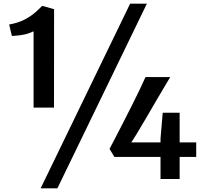

<svg xmlns="http://www.w3.org/2000/svg" viewBox="-20 -978 1116 1049"><path d="M163.5 -390V-807Q145.5 -798.5 128.8 -793.5Q112 -788.5 92.2 -785.8Q72.5 -783 45 -781.5L30 -844Q80 -853 115 -871.5Q150 -890 173 -910.5Q196 -931 210.5 -946L212.5 -945.5L275.5 -928L275 -390ZM691 -958H782.5L293.5 51H202ZM605 -120.5 578.5 -164.5Q592.5 -191 612.2 -229Q632 -267 654.5 -311.2Q677 -355.5 699.8 -400.2Q722.5 -445 742 -485.8Q761.5 -526.5 775 -557H910Q872.5 -494.5 840.5 -439.8Q808.5 -385 780.5 -336.8Q752.5 -288.5 726.5 -246L697.5 -200H1052V-120.5ZM857 0V-221L869 -362H961.5V0Z"/></svg>

Font: Merriweather Sans Medium
Style: Regular
Weight: 500
Designer: Eben Sorkin
Foundry: Eben Sorkin
Version: Version 2.001